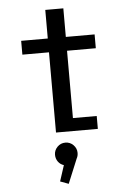

<svg xmlns="http://www.w3.org/2000/svg" viewBox="-61 -697 692 1017"><g transform="rotate(-5 285.0 -188.0)"><path d="M315 -68.5H441.5V0H219V-426.5H77.5V-500H219V-652H315V-500H468V-426.5H315ZM323.5 117Q323.5 134 316 147L262.5 276.5L218 260L245.5 175.5Q227 170 215.2 154Q203.5 138 203.5 117Q203.5 93 221 75.2Q238.5 57.5 263.5 57.5Q288.5 57.5 306 75.2Q323.5 93 323.5 117Z"/></g></svg>

Font: League Mono Narrow
Style: Regular
Weight: 400
Width: 3
Designer: Tyler Finck
Foundry: The League of Moveable Type / Tyler Finck
Version: Version 2.210